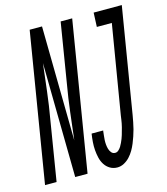

<svg xmlns="http://www.w3.org/2000/svg" viewBox="-153 -821 798 916"><g transform="rotate(-15 246.0 -363.5)"><path d="M-42 0 79 -735H140L148 -170Q156 -237 164 -305Q172 -373 184 -441L232 -735H289L168 0H107L99 -565Q91 -498 83 -430Q75 -362 63 -294L15 0ZM314 8Q294 8 278 -1.5Q262 -11 252 -26.5Q242 -42 237.5 -61Q233 -80 231.5 -99.5Q230 -119 231.5 -139Q233 -159 236 -179L237 -180H294L293 -179Q292 -168 290.5 -156.5Q289 -145 288.5 -133.5Q288 -122 289 -111Q290 -100 293 -89.5Q296 -79 303 -70.5Q310 -62 322 -62Q331 -62 338.5 -69Q346 -76 351 -84Q356 -92 360 -101Q364 -110 367.5 -118.5Q371 -127 373.5 -136Q376 -145 378.5 -154Q381 -163 383.5 -172Q386 -181 387.5 -190Q389 -199 390.5 -208Q392 -217 393 -226L466 -665H392L395 -735H534L448 -214Q445 -198 442 -181.5Q439 -165 434.5 -148Q430 -131 424.5 -115Q419 -99 412.5 -83Q406 -67 397 -51.5Q388 -36 375.5 -22.5Q363 -9 347 -0.5Q331 8 314 8Z"/></g></svg>

Font: Iosevka Term Curly Oblique
Style: Regular
Weight: 400
Italic angle: -9°
Designer: Belleve Invis
Foundry: Belleve Invis
Version: Version 32.3.0